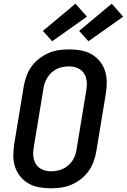

<svg xmlns="http://www.w3.org/2000/svg" viewBox="-20 -1010 686 1038"><path d="M255 8Q223 8 192 2.5Q161 -3 135 -17.5Q109 -32 90 -55.5Q71 -79 61.5 -107.5Q52 -136 52 -168Q52 -200 57 -232L109 -547Q114 -574 124 -601Q134 -628 151.5 -652Q169 -676 193 -694Q217 -712 243.5 -723.5Q270 -735 298 -739Q326 -743 354 -743Q386 -743 417 -737.5Q448 -732 474 -717.5Q500 -703 519 -679.5Q538 -656 547.5 -627.5Q557 -599 557 -567Q557 -535 552 -503L500 -188Q495 -161 485 -134Q475 -107 457.5 -83Q440 -59 416.5 -41Q393 -23 366 -11.5Q339 0 311 4Q283 8 255 8ZM256 -84Q272 -84 288.5 -87Q305 -90 320 -97Q335 -104 348.5 -115.5Q362 -127 371.5 -141.5Q381 -156 386.5 -171.5Q392 -187 394 -203L446 -518Q449 -535 449.5 -551.5Q450 -568 446.5 -583.5Q443 -599 435 -612Q427 -625 414 -634Q401 -643 385.5 -647Q370 -651 353 -651Q337 -651 320.5 -648Q304 -645 289 -638Q274 -631 260.5 -619.5Q247 -608 238 -593.5Q229 -579 223 -563.5Q217 -548 215 -532L163 -217Q160 -200 159.5 -183.5Q159 -167 162.5 -151.5Q166 -136 174 -123Q182 -110 195 -101Q208 -92 223.5 -88Q239 -84 256 -84ZM458 -787 408 -843 584 -990 646 -920ZM262 -787 212 -843 388 -990 450 -920Z"/></svg>

Font: Iosevka Semibold Extended
Style: Italic
Weight: 600
Width: 7
Italic angle: -9°
Monospace: yes
Designer: Belleve Invis
Foundry: Belleve Invis
Version: Version 32.5.0; ttfautohint (v1.8.4)